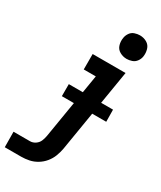

<svg xmlns="http://www.w3.org/2000/svg" viewBox="-280 -846 950 1132"><g transform="rotate(30 195.0 -280.0)"><path d="M-41 205H71Q97 205 124 199.5Q151 194 176 179Q201 164 219.5 141.5Q238 119 248 93Q258 67 263 40L357 -530H133V-425H215L141 23Q138 41 130.5 59Q123 77 106 88.5Q89 100 70 100H-42ZM320 -605Q337 -605 355 -611Q373 -617 384.5 -632.5Q396 -648 399 -666Q403 -691 396 -715.5Q389 -740 367.5 -752.5Q346 -765 320 -765Q303 -765 285 -759Q267 -753 256 -737.5Q245 -722 242 -705Q237 -679 244 -654.5Q251 -630 273 -617.5Q295 -605 320 -605ZM100 -224H402L401 -306H100Z"/></g></svg>

Font: Iosevka Sparkle
Style: Bold Italic
Weight: 700
Italic angle: -9°
Designer: Belleve Invis
Foundry: Belleve Invis
Version: Version 4.5.0; ttfautohint (v1.8.3)